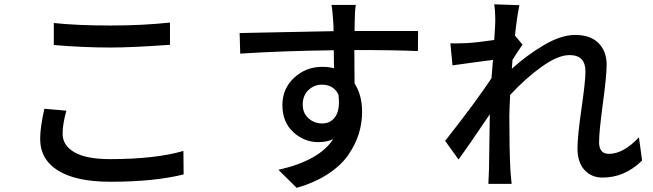

<svg xmlns="http://www.w3.org/2000/svg" viewBox="-20 -818 3040 894"><path d="M230.5 -608.4V-710.9Q338.9 -699.2 495.1 -699.2Q641.6 -699.2 771.5 -712.9V-609.4Q593.8 -596.7 496.1 -596.7Q366.2 -596.7 230.5 -608.4ZM186.5 -311.5 289.1 -302.7Q271.5 -240.2 271.5 -195.3Q271.5 -140.6 326.7 -108.9Q381.8 -77.1 491.2 -77.1Q704.1 -77.1 834 -115.2L835 -5.9Q698.2 28.3 494.1 28.3Q335 28.3 251 -23.4Q167 -75.2 167 -171.9Q167 -224.6 186.5 -311.5Z M1389.6 -331.1Q1389.6 -291 1416.5 -267.1Q1443.4 -243.2 1480.5 -243.2Q1521.5 -243.2 1543 -277.3Q1564.5 -311.5 1555.7 -377.9Q1533.2 -423.8 1478.5 -423.8Q1442.4 -423.8 1416 -398.4Q1389.6 -373 1389.6 -331.1ZM1926.8 -673.8 1925.8 -580.1Q1828.1 -585 1629.9 -585Q1630.9 -532.2 1630.9 -429.7Q1666 -375 1666 -297.9Q1666 -245.1 1650.9 -195.8Q1635.7 -146.5 1602.5 -97.7Q1569.3 -48.8 1507.8 -8.3Q1446.3 32.2 1361.3 56.6L1276.4 -27.3Q1466.8 -70.3 1531.2 -169.9Q1501 -156.2 1461.9 -156.2Q1396.5 -156.2 1345.7 -202.6Q1294.9 -249 1294.9 -329.1Q1294.9 -405.3 1349.6 -456.1Q1404.3 -506.8 1480.5 -506.8Q1511.7 -506.8 1535.2 -500L1534.2 -584Q1295.9 -581.1 1098.6 -568.4L1095.7 -664.1Q1154.3 -665 1310.5 -668.5Q1466.8 -671.9 1533.2 -672.9Q1533.2 -681.6 1532.7 -699.2Q1532.2 -716.8 1531.2 -722.7Q1527.3 -778.3 1523.4 -794.9H1636.7Q1631.8 -763.7 1631.8 -722.7Q1630.9 -710.9 1630.9 -673.8Z M2955.1 -178.7 2969.7 -70.3Q2888.7 8.8 2786.1 8.8Q2733.4 8.8 2701.2 -26.9Q2668.9 -62.5 2668.9 -127Q2668.9 -183.6 2687.5 -312Q2706.1 -440.4 2706.1 -485.4Q2706.1 -561.5 2631.8 -561.5Q2578.1 -561.5 2502.9 -507.8Q2427.7 -454.1 2355.5 -376Q2351.6 -305.7 2351.6 -276.4Q2351.6 -119.1 2356.4 -29.3Q2357.4 -9.8 2362.3 38.1H2253.9Q2256.8 -11.7 2256.8 -27.3Q2257.8 -123 2260.7 -286.1Q2156.2 -130.9 2115.2 -75.2L2052.7 -162.1Q2195.3 -342.8 2268.6 -454.1Q2269.5 -468.8 2272 -497.1Q2274.4 -525.4 2275.4 -539.1Q2251 -536.1 2183.1 -526.9Q2115.2 -517.6 2086.9 -513.7L2077.1 -616.2Q2098.6 -615.2 2151.4 -617.2Q2203.1 -620.1 2281.2 -631.8Q2286.1 -703.1 2286.1 -717.8Q2286.1 -770.5 2281.2 -797.9L2398.4 -793.9Q2385.7 -730.5 2377.9 -652.3L2413.1 -610.4Q2392.6 -582 2366.2 -539.1L2363.3 -498Q2433.6 -561.5 2513.2 -608.4Q2592.8 -655.3 2658.2 -655.3Q2729.5 -655.3 2767.1 -617.2Q2804.7 -579.1 2804.7 -515.6Q2804.7 -465.8 2787.1 -335.9Q2769.5 -206.1 2769.5 -155.3Q2769.5 -101.6 2815.4 -101.6Q2882.8 -101.6 2955.1 -178.7Z"/></svg>

Font: Gen Shin Gothic Medium
Style: Regular
Weight: 500
Designer: [Source Han Sans]
Ryoko NISHIZUKA  (kana & ideographs); Paul D. Hunt (Latin, Greek & Cyrillic); Wenlong ZHANG  (bopomofo
Version: Version 1.002.20150607